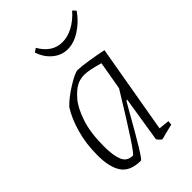

<svg xmlns="http://www.w3.org/2000/svg" viewBox="-199 -724 811 811"><g transform="rotate(-45 206.5 -318.0)"><path d="M300 -32 348 -27 346 -8 304 2Q280 9 276 9Q273 9 264.5 0Q256 -9 257 -12L289 -214H284L263 -178Q158 9 148 9Q85 9 59.5 -28Q34 -65 34 -137Q34 -206 51 -265.5Q68 -325 94 -365Q120 -393 166.5 -422Q213 -451 230 -451Q248 -451 292.5 -444Q337 -437 369 -430ZM299 -273 321 -400Q263 -417 235 -417Q211 -417 191 -407Q169 -396 143.5 -367Q118 -338 99 -282Q80 -226 80 -144Q80 -89 92.5 -59.5Q105 -30 139 -30Q151 -30 299 -273ZM154 -631 171 -642Q207 -579 268 -579Q299 -579 331 -596Q363 -613 391 -645L404 -631Q377 -592 338.5 -567Q300 -542 263 -542Q226 -542 196.5 -566.5Q167 -591 154 -631Z"/></g></svg>

Font: Grenze ExtraLight
Style: Italic
Weight: 275
Italic angle: -10°
Designer: Renata Polastri
Foundry: Omnibus-Type
Version: Version 1.002; ttfautohint (v1.8)